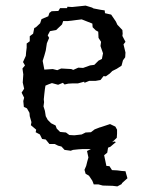

<svg xmlns="http://www.w3.org/2000/svg" viewBox="-20 -527 521 684"><path d="M259 5 240 7 232 10 210 7 199 -5 187 -8 175 -14H156L143 -30L130 -32L122 -48L107 -56L109 -65L90 -81L92 -92L86 -113L85 -125L76 -141L65 -146L63 -167L66 -179L57 -197L66 -211L61 -233L63 -262L60 -283L69 -294L62 -306L72 -328L73 -341L75 -357V-372L86 -380V-398L98 -407L102 -427L108 -430L123 -444L128 -459L152 -469L156 -481L164 -487L188 -488L194 -498H219L220 -503L237 -502L266 -505L285 -507L308 -500L313 -497L339 -492L353 -490L354 -480L376 -475L393 -450L398 -439L416 -420L417 -407L416 -399L427 -378L420 -369L427 -340L426 -323L418 -312L413 -293L396 -282L380 -274L371 -265L357 -255L349 -256L338 -242L321 -239H298L281 -232L280 -236L258 -230H240L223 -229L210 -226L204 -232L187 -225L165 -231L154 -227L142 -222L140 -210L138 -193L136 -173L137 -163L135 -148L140 -132L143 -113L150 -100L162 -88L178 -80L182 -69L194 -57L215 -55L227 -46L245 -45L271 -48L285 -55L304 -56L317 -66L335 -73L339 -74L372 -85L391 -76L397 -65V-51L396 -36L378 -19L359 -13L351 -2L340 -4L317 0L307 4H275ZM138 -279 168 -281 184 -277 198 -283 234 -281 241 -278 259 -286 276 -285 301 -294 316 -296 331 -311 343 -317 347 -337 338 -363 340 -378 331 -392 330 -414 321 -419 310 -430 309 -443 271 -458 222 -452H205L201 -440L180 -420L158 -416L150 -401L155 -392L147 -373L143 -347L138 -329L132 -310ZM381 135 346 134 331 130H314L309 117L297 99L285 92L281 78L287 64L291 48L295 34L290 11L310 1L316 -7L326 -14L373 -18L387 -23L393 -21L373 -4L365 -1L362 17L351 26L359 64L370 65L379 79L398 80L413 82L427 83L430 94L434 108L415 125L413 129L398 137Z"/></svg>

Font: Winky Rough Light
Style: Regular
Weight: 300
Designer: Simon Atzbach
Foundry: typofactur
Version: Version 1.206; ttfautohint (v1.8.4.7-5d5b)